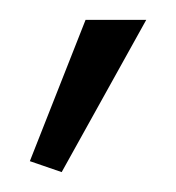

<svg xmlns="http://www.w3.org/2000/svg" viewBox="-20 -762 177 193"><path d="M42 -589 127 -742H66L10 -600Z"/></svg>

Font: Catamaran Thin
Style: Regular
Weight: 100
Designer: Pria Ravichandran
Version: Version 2.000